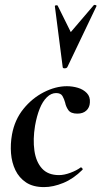

<svg xmlns="http://www.w3.org/2000/svg" viewBox="-20 -751 414 784"><path d="M160 13Q115 13 86.5 -6Q58 -25 43 -56Q28 -87 25 -125Q22 -163 29 -202Q40 -262 75.5 -306Q111 -350 159 -374.5Q207 -399 253 -399Q276 -399 298 -392.5Q320 -386 334.5 -371Q349 -356 347 -332Q346 -312 332.5 -299.5Q319 -287 296 -287Q269 -287 259 -301.5Q249 -316 246 -332Q242 -347 235 -359Q228 -371 209 -371Q189 -371 171.5 -354Q154 -337 142 -307Q130 -277 123 -237Q114 -182 120.5 -136Q127 -90 151.5 -63Q176 -36 221 -36Q242 -36 267.5 -45.5Q293 -55 309 -67Q311 -69 315 -65Q319 -61 317 -58Q280 -21 238.5 -4Q197 13 160 13ZM236 -477 204 -726Q204 -729 209.5 -729.5Q215 -730 216 -727L269 -620L363 -730Q365 -732 370 -730.5Q375 -729 374 -726L255 -477Q252 -472 244 -472Q236 -472 236 -477Z"/></svg>

Font: Cormorant Garamond Light
Style: Italic
Weight: 300
Italic angle: -10°
Designer: Christian Thalmann (Catharsis Fonts)
Foundry: Catharsis Fonts
Version: Version 4.001